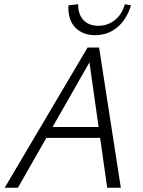

<svg xmlns="http://www.w3.org/2000/svg" viewBox="-20 -881 670 901"><path d="M483 0 395 -622H419L64 0H2L391 -658H445L547 0ZM163 -234 191 -285H467L482 -234ZM426 -716Q367 -716 332.5 -752.5Q298 -789 301 -856L347 -861Q346 -815 371 -787.5Q396 -760 442 -760Q484 -760 517.5 -785.5Q551 -811 566 -861L595 -856Q574 -789 530 -752.5Q486 -716 426 -716Z"/></svg>

Font: Ysabeau Office Light
Style: Italic
Weight: 300
Italic angle: -12°
Designer: Christian Thalmann (Catharsis Fonts)
Version: Version 2.001;gftools[0.9.30]; featfreeze: tnum,lnum,ss02